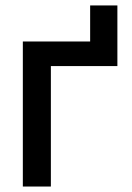

<svg xmlns="http://www.w3.org/2000/svg" viewBox="-20 -682 483 702"><path d="M409.2 -440.4H166V0H63.5V-530.3H309.6V-662.1H409.2Z"/></svg>

Font: Pretendard Std Medium
Style: Regular
Weight: 500
Designer: Base glyphs from Inter by Rasmus Andersson; Hangeul glyphs from Noto Sans CJK(Source Han Sans) by Jang Soo-young and Kan
Foundry: Kil Hyung-jin
Version: Version 1.309